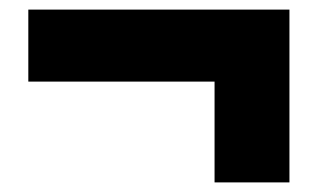

<svg xmlns="http://www.w3.org/2000/svg" viewBox="-20 -475 660 400"><path d="M427 -95V-305H39V-455H583V-95Z"/></svg>

Font: Encode Sans Condensed Black
Style: Regular
Weight: 900
Width: 3
Designer: Multiple Designers
Foundry: Impallari Type
Version: Version 2.000